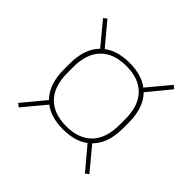

<svg xmlns="http://www.w3.org/2000/svg" viewBox="-127 -672 721 721"><g transform="rotate(45 234.0 -311.0)"><path d="M234 -134.5Q159 -134.5 118.2 -176.2Q77.5 -218 77.5 -296.5V-327.5Q77.5 -406 118.5 -447.2Q159.5 -488.5 234.5 -488.5Q309.5 -488.5 350.2 -447.2Q391 -406 391 -327.5V-296.5Q391 -218 350 -176.2Q309 -134.5 234 -134.5ZM234.5 -151.5Q300.5 -151.5 336.5 -188.5Q372.5 -225.5 372.5 -296.5V-327.5Q372.5 -398 336.5 -434.8Q300.5 -471.5 234.5 -471.5Q168 -471.5 132 -434.8Q96 -398 96 -327.5V-296.5Q96 -225.5 132 -188.5Q168 -151.5 234.5 -151.5ZM344 -181.5 423 -86 410 -75.5 330.5 -170ZM137.5 -170.5 58.5 -75.5 45 -86 125 -182.5ZM123.5 -442 45 -536.5 58 -547 137 -452.5ZM330.5 -451.5 410 -547 423 -536.5 344.5 -441Z"/></g></svg>

Font: Anek Tamil Thin
Style: Regular
Weight: 250
Designer: Aadarsh Rajan (Tamil), Yesha Goshar (Latin)
Foundry: Ek Type
Version: Version 1.003